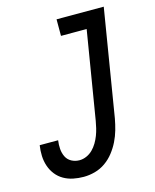

<svg xmlns="http://www.w3.org/2000/svg" viewBox="-112 -812 724 896"><g transform="rotate(-15 250.0 -363.5)"><path d="M181 8Q155 8 130.5 3Q106 -2 85 -14Q64 -26 49 -45Q34 -64 26 -87.5Q18 -111 17 -136.5Q16 -162 20 -188H109Q106 -167 107.5 -146.5Q109 -126 117.5 -108.5Q126 -91 143.5 -81.5Q161 -72 182 -72Q199 -72 216 -79.5Q233 -87 246 -100Q259 -113 268.5 -129Q278 -145 284.5 -162Q291 -179 295 -196Q299 -213 302 -230L372 -655H248V-735H476L391 -217Q386 -190 378.5 -163.5Q371 -137 358.5 -111.5Q346 -86 328 -63Q310 -40 286.5 -23.5Q263 -7 235.5 0.5Q208 8 181 8Z"/></g></svg>

Font: Iosevka SS18 Medium
Style: Italic
Weight: 500
Italic angle: -9°
Monospace: yes
Designer: Belleve Invis
Foundry: Belleve Invis
Version: Version 25.1.1; ttfautohint (v1.8.4)